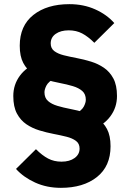

<svg xmlns="http://www.w3.org/2000/svg" viewBox="-20 -735 627 924"><path d="M425 -114 342 -186Q374 -204 383.5 -222.5Q393 -241 393 -255Q393 -282 376 -297Q359 -312 330.5 -320.5Q302 -329 268 -335.5Q234 -342 200 -352Q166 -362 137.5 -381Q109 -400 92 -432Q75 -464 75 -515Q75 -611 140.5 -663Q206 -715 314 -715Q382 -715 438 -690Q494 -665 530 -624L434 -529Q404 -559 375.5 -574Q347 -589 311 -589Q272 -589 248 -572Q224 -555 224 -526Q224 -502 241.5 -489Q259 -476 287 -469Q315 -462 349.5 -455.5Q384 -449 418 -438.5Q452 -428 480 -409Q508 -390 525.5 -357.5Q543 -325 543 -273Q543 -218 511 -175Q479 -132 425 -114ZM273 169Q205 169 149 143.5Q93 118 57 78L153 -17Q183 13 211.5 28Q240 43 276 43Q315 43 339 25.5Q363 8 363 -20Q363 -44 345.5 -57Q328 -70 300 -77Q272 -84 238 -90.5Q204 -97 169.5 -107.5Q135 -118 107 -137Q79 -156 61.5 -188.5Q44 -221 44 -273Q44 -328 76 -371Q108 -414 162 -432L245 -360Q213 -342 203.5 -323.5Q194 -305 194 -291Q194 -264 211 -249Q228 -234 256.5 -225.5Q285 -217 319 -210.5Q353 -204 387 -194Q421 -184 449.5 -165Q478 -146 495 -114Q512 -82 512 -31Q512 65 446.5 117Q381 169 273 169Z"/></svg>

Font: SUSE ExtraBold
Style: Regular
Weight: 800
Designer: Rene Bieder
Foundry: SUSE
Version: Version 1.000